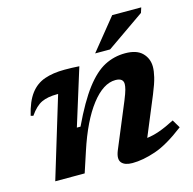

<svg xmlns="http://www.w3.org/2000/svg" viewBox="-108 -839 968 961"><g transform="rotate(-15 376.5 -359.0)"><path d="M44 -345 31 -348.5Q47.5 -419 77 -458Q106.5 -497 150.5 -512.2Q194.5 -527.5 254 -527.5Q275.5 -527.5 291.5 -527Q307.5 -526.5 330.5 -525L239 -231.5H258Q313 -348 362.2 -412.5Q411.5 -477 461.2 -502.8Q511 -528.5 568 -528.5Q628 -528.5 656.8 -499.2Q685.5 -470 685.5 -427.5Q685.5 -405.5 678.2 -374.8Q671 -344 650 -293L566 -90.5Q596.5 -94 631.2 -106.2Q666 -118.5 711.5 -142L736.5 -100Q649.5 -33 583.2 -10.5Q517 12 462.5 12Q423 12 406.8 -7.2Q390.5 -26.5 407.5 -68.5L504 -300.5Q518 -335 522.5 -352.2Q527 -369.5 527 -380.5Q527 -411.5 486.5 -411.5Q423.5 -411.5 361.8 -331.8Q300 -252 252.5 -106.5L217.5 0H65L192 -418.5H186Q137.5 -418.5 106 -403.8Q74.5 -389 44 -345ZM423.5 -566.5 555.5 -729.5H706L697.5 -703L501 -566.5Z"/></g></svg>

Font: Newsreader Caption SemiBold
Style: Italic
Weight: 600
Italic angle: -17°
Designer: Hugues Gentile
Foundry: Production Type
Version: Version 1.001